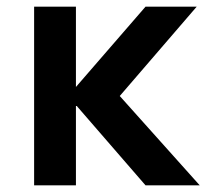

<svg xmlns="http://www.w3.org/2000/svg" viewBox="-20 -554 627 574"><path d="M415 0H577L338 -267L568 -534H415L207 -294V-534H82V0H207V-240Z"/></svg>

Font: Chess Sans SemiBold
Style: Regular
Weight: 600
Designer: Wolf Bōese
Foundry: Wolf Bōese
Version: Version 7.223;Glyphs 3.3 (3306)